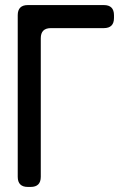

<svg xmlns="http://www.w3.org/2000/svg" viewBox="-20 -729 490 758"><path d="M90 9H101Q141 9 141 -31V-578Q141 -618 181 -618H390Q430 -618 430 -658V-669Q430 -709 390 -709H90Q50 -709 50 -669V-31Q50 9 90 9Z"/></svg>

Font: WD-XL Lubrifont TC
Style: Regular
Weight: 400
Designer: [WD-XL Lubrifont] Copyright 2020-2022 (c) NightFurySL2001, Skr-ZERO; [ZCOOL QingKe HuangYou] Copyright 2018-2022 (c) The
Version: Version 2.001;hotconv 1.1.1;makeotfexe 2.6.0